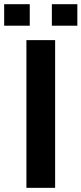

<svg xmlns="http://www.w3.org/2000/svg" viewBox="-47 -904 392 924"><path d="M325.2 -780.3H202.6V-883.8H325.2ZM96.2 -780.3H-26.9V-883.8H96.2ZM218.3 -710.9V0H80.1V-710.9Z"/></svg>

Font: Ufes Sans
Style: Bold
Weight: 700
Designer: Ricardo Esteves & Filipe Motta
Foundry: ProDesignUfes - Ricardo Esteves, Filipe Motta (This is a derivative work, based on Roboto family, by Christian Robertson
Version: Version 2.0